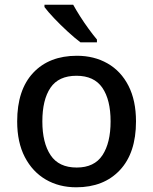

<svg xmlns="http://www.w3.org/2000/svg" viewBox="-20 -786 650 816"><path d="M558 -270Q558 -136 489.5 -63Q421 10 304 10Q231 10 174.5 -23Q118 -56 85.5 -118.5Q53 -181 53 -270Q53 -404 121 -476.5Q189 -549 307 -549Q380 -549 437 -516.5Q494 -484 526 -421.5Q558 -359 558 -270ZM160 -270Q160 -179 195 -126.5Q230 -74 306 -74Q381 -74 415.5 -126.5Q450 -179 450 -270Q450 -362 415 -413Q380 -464 305 -464Q229 -464 194.5 -413Q160 -362 160 -270ZM291 -766Q303 -744 320.5 -716.5Q338 -689 357 -663Q376 -637 392 -618V-606H322Q298 -624 267.5 -652Q237 -680 210 -708.5Q183 -737 169 -756V-766Z"/></svg>

Font: Noto Sans Syriac Medium
Style: Regular
Weight: 500
Designer: Patrick Giasson and the Monotype Design Team
Foundry: Monotype Imaging Inc.
Version: Version 3.000; ttfautohint (v1.8.4.7-5d5b)